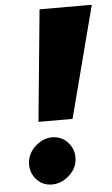

<svg xmlns="http://www.w3.org/2000/svg" viewBox="-56 -836 518 888"><g transform="rotate(-5 202.5 -392.0)"><path d="M404.8 -797.9 270 -279.8H111.8L162.1 -797.9ZM168 -203.1Q215.3 -203.1 244.9 -166.7Q274.4 -130.4 266.1 -81.1Q259.3 -43 224.6 -14.4Q189.9 14.2 149.9 14.2Q102.5 14.2 73.7 -22Q44.9 -58.1 53.2 -106.9Q60.5 -146 94.5 -174.6Q128.4 -203.1 168 -203.1Z"/></g></svg>

Font: Stilu Bold
Style: Italic
Weight: 700
Italic angle: -10°
Designer: Genilson Lima Santos
Foundry: Genilson Lima Santos
Version: Version 1.200;PS 001.200;hotconv 1.0.88;makeotf.lib2.5.64775